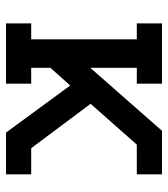

<svg xmlns="http://www.w3.org/2000/svg" viewBox="20 -580 560 640"><g transform="rotate(90 300.0 -260.0)"><path d="M58 0V-84H111V-436H58V-520H259V-436H206V-281L416 -520H561V-436H462L326 -282L474 -84H561V0H422L265 -214L206 -148V-84H259V0Z"/></g></svg>

Font: Iosevka Etoile Medium
Style: Regular
Weight: 500
Designer: Belleve Invis
Foundry: Belleve Invis
Version: Version 22.1.2; ttfautohint (v1.8.4)